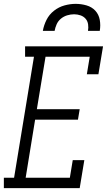

<svg xmlns="http://www.w3.org/2000/svg" viewBox="-53 -975 554 995"><path d="M-33 0V-54H20L123 -681H77V-735H481L457 -590H397L412 -681H183L138 -409H360L351 -355H129L80 -54H309L324 -145H384L360 0ZM169 -815Q174 -844 188 -872Q202 -900 227 -919.5Q252 -939 281.5 -947Q311 -955 339 -955Q368 -955 395.5 -947Q423 -939 441 -919.5Q459 -900 464 -872Q469 -844 464 -815H403Q406 -832 403.5 -849Q401 -866 390.5 -878Q380 -890 364 -895.5Q348 -901 331 -901Q313 -901 295 -895.5Q277 -890 262.5 -878Q248 -866 240.5 -849Q233 -832 230 -815Z"/></svg>

Font: Iosevka QP Light
Style: Italic
Weight: 300
Italic angle: -9°
Designer: Belleve Invis
Foundry: Belleve Invis
Version: Version 20.0.0; ttfautohint (v1.8.4)